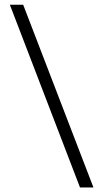

<svg xmlns="http://www.w3.org/2000/svg" viewBox="-20 -690 446 828"><path d="M383 118.5H325L22.5 -669.5H80Z"/></svg>

Font: Anek Gujarati Light
Style: Regular
Weight: 300
Designer: Mrunmayee Ghaisas (Gujarati), Yesha Goshar (Latin)
Foundry: Ek Type
Version: Version 1.003